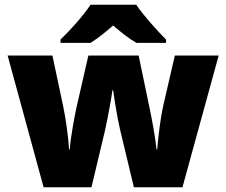

<svg xmlns="http://www.w3.org/2000/svg" viewBox="-20 -786 950 806"><path d="M552 -766H360C330 -720 272 -656 234 -620V-606H360C395 -628 420 -649 455 -679C490 -649 518 -626 553 -606H677V-620C643 -654 583 -720 552 -766ZM484 -242 542 0H746L898 -553H714L665 -341C655 -298 644 -213 640 -159H637C632 -211 617 -289 609 -327L562 -553H351L300 -330C296 -311 276 -212 273 -159H270C267 -212 255 -294 245 -341L200 -553H12L163 0H364L420 -235C433 -292 448 -377 452 -407H455C459 -377 472 -292 484 -242Z"/></svg>

Font: Noto Sans Gujarati Black
Style: Regular
Weight: 900
Designer: Jelle Bosma - Monotype Design Team, Universal Thirst
Foundry: Monotype Imaging Inc.
Version: Version 2.106